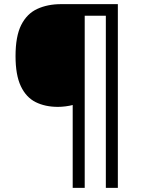

<svg xmlns="http://www.w3.org/2000/svg" viewBox="-20 -780 695 927"><path d="M549 127H491V-704H389V127H331V-273Q316 -269 296.5 -266.5Q277 -264 260 -264Q198 -264 152 -287Q106 -310 80.5 -364Q55 -418 55 -509Q55 -605 82.5 -659.5Q110 -714 160 -737Q210 -760 275 -760H549Z"/></svg>

Font: Noto Sans Vai
Style: Regular
Weight: 400
Designer: Monotype Design Team
Foundry: Monotype Imaging Inc.
Version: Version 2.001; ttfautohint (v1.8.4.7-5d5b)